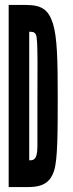

<svg xmlns="http://www.w3.org/2000/svg" viewBox="-20 -755 293 775"><path d="M95 0C161 0 185 -26 198 -65C213 -109 213 -223 213 -367C213 -511 211 -603 194 -659C176 -715 150 -735 84 -735H15V0ZM98 -627C110 -626 125 -629 128 -603C133 -558 131 -487 131 -336C131 -164 131 -164 131 -164C131 -105 111 -108 98 -108Z"/></svg>

Font: League Gothic Condensed
Style: Regular
Weight: 400
Width: 3
Designer: Tyler Finck
Foundry: The League of Moveable Type
Version: Version 1.001;PS 001.001;hotconv 1.0.56;makeotf.lib2.0.21325